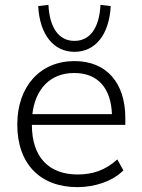

<svg xmlns="http://www.w3.org/2000/svg" viewBox="-20 -761 583 789"><path d="M298 8C371 8 444 -17 487 -61L462 -106C413 -61 360 -44 299 -44C181 -44 111 -115 111 -248H495V-276C495 -420 418 -510 286 -510C146 -510 51 -407 51 -249C51 -87 146 8 298 8ZM286 -548C372 -548 429 -619 435 -736L393 -741C388 -646 350 -593 286 -593C222 -593 184 -646 179 -741L137 -736C143 -619 200 -548 286 -548ZM113 -292C125 -395 186 -461 285 -461C383 -461 436 -398 440 -292Z"/></svg>

Font: Poppy and Pepper Light
Style: Regular
Weight: 300
Designer: Thy Ha
Foundry: Thy Ha
Version: Version 0.001;Glyphs 3.2 (3227)